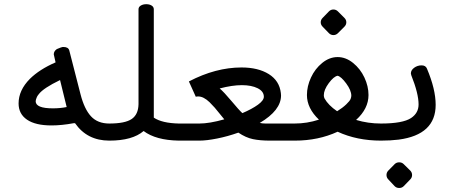

<svg xmlns="http://www.w3.org/2000/svg" viewBox="-20 -687 2219 938"><path d="M154.3 -192.4Q154.3 -157.7 238.3 -157.7Q274.4 -157.7 305.7 -164.1L273.4 -295.9Q192.4 -256.8 169.9 -227.5Q162.1 -217.8 160.2 -212.9Q154.3 -199.7 154.3 -192.4ZM70.8 -181.6Q70.8 -246.1 126 -301.8Q172.9 -348.1 251.5 -382.3Q242.7 -419.4 242.7 -421.4Q242.7 -437 257.8 -447.3Q282.2 -457.5 286.1 -457.5H290Q313.5 -457.5 318.4 -440.9L373.5 -226.1Q392.1 -153.8 424.6 -118.7Q457 -83.5 514.2 -83.5V0Q405.8 0 346.7 -85H339.4Q280.8 -74.2 231.4 -74.2Q153.3 -74.2 112.1 -102.3Q70.8 -130.4 70.8 -181.6Z M513.2 -83.5Q591.3 -83.5 623.5 -105.7Q655.8 -127.9 656.7 -178.2V-641.6Q656.7 -653.3 668 -659.9Q679.2 -666.5 694.6 -666.5Q710 -666.5 720.7 -659.9Q731.4 -653.3 731.4 -641.6V-112.3Q771 -85.4 853.5 -83.5V0Q741.2 -2 681.6 -46.9Q627 0 514.2 0Q499 -1 485.8 -13.4Q472.7 -25.9 472.7 -41.7Q472.7 -57.6 485.1 -70.1Q497.6 -82.5 513.2 -83.5Z M1269 -214.4Q1269 -240.7 1238.8 -255.9Q1208.5 -271 1161.6 -271Q1114.7 -271 1053.2 -254.9Q1074.2 -237.3 1111.1 -193.1Q1147.9 -148.9 1164.1 -134.3Q1210.9 -154.3 1240 -175.3Q1269 -196.3 1269 -214.4ZM853 -83.5H954.1Q1002.9 -83.5 1075.7 -104Q1068.8 -111.8 1054.4 -130.1Q1040 -148.4 1029.1 -160.9Q1018.1 -173.3 1003.9 -187.5Q974.6 -215.8 948.2 -215.8Q941.4 -215.8 936.5 -214.4L902.8 -289.1Q1033.7 -357.4 1159.7 -357.4Q1241.2 -357.4 1293.2 -325Q1345.2 -292.5 1352.1 -232.4Q1353 -228 1353 -220.7Q1353 -147.9 1249 -86.4Q1263.2 -83.5 1276.9 -83.5Q1348.6 -83.5 1420.4 -83.5V0H1298.8Q1250.5 0 1215.6 -7.3Q1180.7 -14.6 1144.5 -39.1Q1092.3 -20.5 1040.8 -10.3Q989.3 0 954.1 0H853Q837.4 0 824.5 -12.7Q811.5 -25.4 811.5 -41.5Q811.5 -57.6 824.5 -70.6Q837.4 -83.5 853 -83.5Z M1556.2 -599.6 1586.9 -631.3Q1596.2 -640.6 1608.9 -640.6Q1621.6 -640.6 1630.9 -631.3L1662.6 -599.6Q1671.9 -590.3 1671.9 -578.1Q1671.9 -565.9 1662.6 -556.6L1630.9 -524.9Q1621.6 -515.6 1608.9 -515.6Q1596.2 -515.6 1586.9 -524.9L1556.2 -556.6Q1546.9 -565.9 1546.9 -578.1Q1546.9 -590.3 1556.2 -599.6ZM1562 -221.7Q1562 -212.9 1565.4 -206.1Q1584 -172.9 1627 -143.6Q1653.3 -159.7 1671.4 -177Q1689.5 -194.3 1692.9 -203.9Q1696.3 -213.4 1696.3 -219.2Q1696.3 -245.6 1671.4 -279.3Q1646.5 -313 1629.4 -316.9Q1610.4 -313.5 1586.2 -280.8Q1562 -248 1562 -221.7ZM1780.3 -222.7Q1780.3 -156.2 1719.7 -101.1Q1777.8 -83.5 1841.3 -83.5V0Q1723.6 0 1629.4 -43.5Q1535.2 0 1420.4 0Q1405.3 -1 1392.1 -13.4Q1378.9 -25.9 1378.9 -41.5Q1378.9 -57.1 1391.4 -69.8Q1403.8 -82.5 1418.9 -83.5Q1480 -83.5 1538.1 -102.5Q1479.5 -158.2 1479.5 -222.7Q1479.5 -265.6 1499.3 -308.3Q1519 -351.1 1554.2 -379.6Q1589.4 -408.2 1629.4 -408.2Q1669.4 -408.2 1704.8 -379.6Q1740.2 -351.1 1760.3 -308.3Q1780.3 -265.6 1780.3 -222.7Z M1840.8 -83.5Q1947.8 -83.5 1988.3 -110.4Q2024.9 -134.8 2024.9 -176.8Q2024.9 -230 1989.3 -319.3Q1987.3 -326.2 1987.3 -328.1Q1987.3 -344.2 2003.4 -356Q2019.5 -367.7 2039.6 -367.7Q2059.6 -367.7 2065.9 -351.6Q2108.4 -251 2108.4 -174.8Q2108.4 -28.8 1927.7 -4.9Q1888.7 0 1840.8 0Q1825.2 0 1812.3 -12.7Q1799.3 -25.4 1799.3 -41.5Q1800.3 -57.6 1812.7 -70.6Q1825.2 -83.5 1840.8 -83.5ZM1877.4 189.9Q1868.2 180.7 1868.2 168Q1868.2 155.3 1877.4 146L1908.2 114.7Q1917 106 1930.2 106Q1943.4 106 1952.1 114.7L1983.9 146Q1993.2 155.3 1993.2 168Q1993.2 180.7 1983.9 189.9L1952.1 222.7Q1943.4 231.4 1930.2 231.4Q1917 231.4 1908.2 222.7Z"/></svg>

Font: Behdad
Style: Regular
Weight: 400
Designer: Mohammad Saleh Souzanchi
Foundry: http://font-store.ir
Version: Version:1.0.1;RFB:1.2.5;Building:2018-09-04 19:53:52.209180